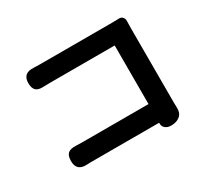

<svg xmlns="http://www.w3.org/2000/svg" viewBox="-141 -917 1243 1152"><g transform="rotate(-30 480.0 -340.5)"><path d="M744 16Q719 16 703.5 3Q688 -10 689 -33Q689 -34 689 -35H242Q234 -35 217 -35Q198 -34 188 -34Q116 -30 116 -100Q116 -137 133 -152Q150 -167 187 -165Q203 -164 238 -164H690V-570H250Q214 -570 195 -569Q160 -567 144 -582.5Q128 -598 128 -633Q128 -702 202 -697Q220 -696 250 -696H496H743Q777 -696 792.5 -697Q808 -698 818 -687Q828 -676 827 -660Q827 -651 826.5 -633.5Q826 -616 826 -608V-100Q826 -73 827 -58Q828 -22 805 -3Q782 16 744 16Z"/></g></svg>

Font: GenSenRounded JP B
Style: Regular
Weight: 700
Version: Version 1.501;PS 1;hotconv 16.6.51;makeotf.lib2.5.65220